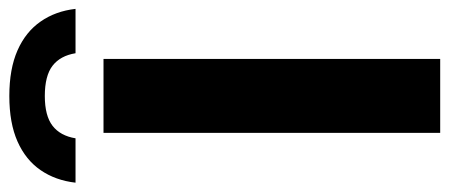

<svg xmlns="http://www.w3.org/2000/svg" viewBox="-346 -684 987 422"><g transform="rotate(-90 148.0 -473.5)"><path d="M66.5 0V-740H229V0ZM-43 -801.5Q-38 -845.5 -15.5 -878.2Q7 -911 47.5 -929Q88 -947 147.5 -947Q207 -947 247.8 -929Q288.5 -911 311.2 -878.2Q334 -845.5 339 -801.5H241.5Q236 -835 214 -852Q192 -869 147.5 -869Q104 -869 82 -852Q60 -835 54.5 -801.5Z"/></g></svg>

Font: Encode Sans SC
Style: Bold
Weight: 700
Version: Version 3.002